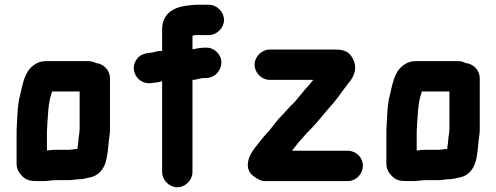

<svg xmlns="http://www.w3.org/2000/svg" viewBox="-20 -735 2094 810"><path d="M271 -103H211C202 -103 191 -102 178 -100V-182C182 -241 182 -303 200 -349H316V-190C315 -183 315 -179 315 -176L312 -155L310 -133L307 -112V-107C304 -106 301 -106 298 -106C289 -105 279 -103 271 -103ZM215 25H271C278 25 286 24 294 23L310 21H321C335 20 354 14 366 12C387 6 404 -7 416 -28C430 -52 434 -87 437 -119L439 -141C441 -158 443 -164 444 -186V-405C444 -439 417 -466 385 -469C375 -474 365 -477 354 -477H173C153 -477 134 -470 117 -456C85 -431 76 -383 65 -335C53 -291 53 -237 50 -185V-43C50 -27 56 -11 70 4C89 26 107 29 141 29H164C179 29 198 25 215 25Z M728 55C762 55 792 25 792 -9V-398C810 -398 825 -406 843 -406H850C885 -406 913 -436 914 -470C915 -504 885 -534 851 -534H844C830 -534 805 -530 792 -527V-584C793 -585 802 -587 804 -587H861C895 -587 925 -617 925 -651C925 -685 895 -715 861 -715H814C794 -715 785 -713 767 -711C709 -704 664 -675 664 -611V-520C643 -522 628 -512 608 -512C587 -508 573 -505 559 -488C523 -444 558 -380 614 -384C627 -386 652 -387 664 -393V-9C664 25 694 55 728 55Z M1054 -462C1054 -428 1084 -398 1118 -398H1301L1300 -396L1282 -374C1256 -348 1234 -313 1206 -288C1189 -270 1170 -248 1154 -232C1136 -211 1122 -189 1103 -170C1086 -151 1071 -131 1055 -111C1031 -81 1006 -26 1048 7C1067 22 1083 29 1098 29H1447C1482 29 1511 -1 1511 -36C1511 -71 1482 -99 1447 -99H1212C1213 -101 1214 -102 1215 -103C1226 -116 1237 -133 1250 -146C1263 -162 1282 -182 1297 -197C1323 -223 1349 -259 1374 -286C1401 -315 1426 -354 1450 -384C1474 -412 1491 -449 1466 -492C1452 -517 1430 -526 1395 -526H1118C1084 -526 1054 -496 1054 -462Z M1831 -103H1771C1762 -103 1751 -102 1738 -100V-182C1742 -241 1742 -303 1760 -349H1876V-190C1875 -183 1875 -179 1875 -176L1872 -155L1870 -133L1867 -112V-107C1864 -106 1861 -106 1858 -106C1849 -105 1839 -103 1831 -103ZM1775 25H1831C1838 25 1846 24 1854 23L1870 21H1881C1895 20 1914 14 1926 12C1947 6 1964 -7 1976 -28C1990 -52 1994 -87 1997 -119L1999 -141C2001 -158 2003 -164 2004 -186V-405C2004 -439 1977 -466 1945 -469C1935 -474 1925 -477 1914 -477H1733C1713 -477 1694 -470 1677 -456C1645 -431 1636 -383 1625 -335C1613 -291 1613 -237 1610 -185V-43C1610 -27 1616 -11 1630 4C1649 26 1667 29 1701 29H1724C1739 29 1758 25 1775 25Z"/></svg>

Font: Electronic
Style: SuThk
Weight: 900
Version: Version 1.011